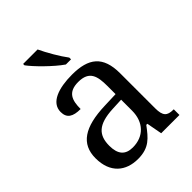

<svg xmlns="http://www.w3.org/2000/svg" viewBox="-220 -880 1003 1003"><g transform="rotate(-45 281.5 -378.0)"><path d="M287 -606H325V-619C296 -657 259 -721 238 -766H131V-756C156 -721 234 -642 287 -606ZM205 10C288 10 319 -30 361 -86H369L385 0H520V-42H517C472 -42 455 -58 455 -114V-373C455 -500 394 -546 272 -546C173 -546 92 -519 92 -450C92 -404 121 -387 177 -387C177 -450 191 -496 268 -496C350 -496 361 -445 361 -373V-313L278 -310C125 -305 50 -256 50 -150C50 -41 116 10 205 10ZM228 -52C173 -52 147 -83 147 -145C147 -223 184 -264 297 -269L361 -272V-191C361 -106 309 -52 228 -52Z"/></g></svg>

Font: Noto Nastaliq Urdu
Style: Regular
Weight: 400
Designer: Monotype Design Team (Patrick Giasson: type design, Kamal Mansour: OpenType code, Glenda Bellarosa). Updated by Simon Co
Foundry: Monotype Imaging Inc., Simon Cozens
Version: Version 3.009